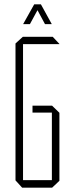

<svg xmlns="http://www.w3.org/2000/svg" viewBox="-20 -872 339 892"><path d="M87 -667V-701H225L256 -668V-667ZM83 0 52 -34V-35H221V0ZM52 -35V-670L86 -701H87V-35ZM131 -349V-381H221V-349ZM221 0V-381H222L256 -348V-32L222 0ZM189 -760 140 -851 170 -852 220 -761V-760ZM88 -760V-761L139 -852H169L119 -760Z"/></svg>

Font: Foldit ExtraLight
Style: Regular
Weight: 250
Version: Version 1.003